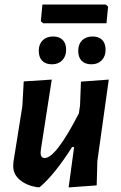

<svg xmlns="http://www.w3.org/2000/svg" viewBox="-20 -818 530 842"><path d="M444 -798 454 -789 447 -716H169L159 -725L166 -798ZM213 -658Q240 -658 255 -643Q270 -628 270 -600Q270 -571 253 -553.5Q236 -536 208 -536Q180 -536 165 -551.5Q150 -567 150 -595Q150 -624 167 -641Q184 -658 213 -658ZM386 -658Q413 -658 428 -643Q443 -628 443 -600Q443 -571 426 -553.5Q409 -536 381 -536Q353 -536 338 -551.5Q323 -567 323 -595Q323 -624 340 -641Q357 -658 386 -658ZM207 -469 160 -167 158 -149Q158 -125 176 -125Q225 -125 326 -321L331 -356L335 -460L457 -469L407 -112L404 -5L281 4L305 -173H296Q220 -53 154 3H142Q95 -5 66 -30Q37 -55 38 -92L39 -108L78 -352L84 -461Z"/></svg>

Font: Alegreya Sans SC
Style: Bold Italic
Weight: 700
Italic angle: -7°
Designer: Juan Pablo del Peral
Foundry: Huerta Tipografica
Version: Version 2.007